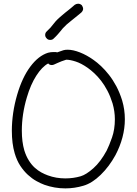

<svg xmlns="http://www.w3.org/2000/svg" viewBox="-20 -1039 749 1052"><path d="M564.5 -213.9Q578.1 -241.2 593.8 -285.6Q609.4 -330.1 609.4 -385.7Q609.4 -428.7 596.7 -472.7Q585 -510.7 568.8 -541.5Q552.7 -572.3 534.2 -596.2Q515.6 -620.1 496.6 -637.7Q477.5 -655.3 460.9 -667Q424.8 -692.4 394 -702.1Q363.3 -711.9 342.8 -711.9Q314.5 -703.1 295.9 -694.3Q277.3 -685.5 276.4 -685.5Q270.5 -682.6 263.7 -682.6Q251 -682.6 244.1 -691.4Q210 -672.9 178.7 -624Q147.5 -575.2 127 -504.9Q113.3 -459 106.4 -413.1Q99.6 -367.2 99.6 -323.2Q99.6 -261.7 113.3 -214.8Q123 -183.6 137.7 -160.2Q152.3 -136.7 169.9 -120.6Q187.5 -104.5 206.5 -94.2Q225.6 -84 242.2 -78.1Q287.1 -61.5 337.9 -61.5Q381.8 -61.5 421.9 -73.2Q452.1 -82 491.7 -117.2Q531.2 -152.3 564.5 -213.9ZM492.2 -710.9Q511.7 -697.3 533.7 -676.8Q555.7 -656.2 577.1 -628.9Q598.6 -601.6 617.2 -566.9Q635.7 -532.2 649.4 -488.3Q664.1 -438.5 664.1 -385.7Q664.1 -335.9 650.9 -286.1Q637.7 -236.3 612.3 -188.5Q578.1 -126 531.2 -80.6Q484.4 -35.2 437.5 -21.5Q388.7 -6.8 337.9 -6.8Q279.3 -6.8 223.6 -26.4Q202.1 -34.2 178.7 -47.4Q155.3 -60.5 132.8 -81.1Q110.4 -101.6 91.3 -130.4Q72.3 -159.2 60.5 -199.2Q44.9 -252 44.9 -323.2Q44.9 -370.1 52.2 -420.4Q59.6 -470.7 74.2 -520.5Q101.6 -614.3 146 -673.8Q190.4 -733.4 243.2 -750Q257.8 -753.9 273.4 -753.9Q278.3 -753.9 283.2 -753.9Q288.1 -753.9 293 -752Q305.7 -756.8 327.1 -763.7Q336.9 -766.6 350.6 -766.6Q379.9 -766.6 417.5 -752Q455.1 -737.3 492.2 -710.9ZM389.6 -1012.7Q398.4 -1018.6 408.2 -1018.6Q419.9 -1018.6 428.7 -1009.8Q435.5 -999 435.5 -991.2Q435.5 -980.5 425.8 -970.7Q412.1 -959 403.3 -952.1Q394.5 -945.3 387.7 -939.5Q378.9 -932.6 370.1 -925.3Q361.3 -918 344.7 -904.3Q331.1 -891.6 324.2 -883.8Q317.4 -876 311.5 -868.2Q304.7 -860.4 296.9 -851.1Q289.1 -841.8 273.4 -827.1Q266.6 -820.3 254.9 -820.3Q242.2 -820.3 235.4 -829.1Q227.5 -836.9 227.5 -847.7Q227.5 -859.4 236.3 -867.2Q250 -879.9 256.3 -887.2Q262.7 -894.5 268.6 -902.3Q275.4 -911.1 283.7 -920.9Q292 -930.7 308.6 -945.3Q325.2 -960 335 -967.8Q344.7 -975.6 353.5 -982.4Q361.3 -988.3 369.1 -995.1Q377 -1002 389.6 -1012.7Z"/></svg>

Font: Coming Soon
Style: Regular
Weight: 400
Designer: Dathan Boardman
Foundry: Open Window
Version: Version 1.002